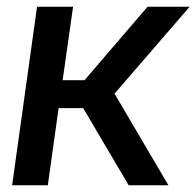

<svg xmlns="http://www.w3.org/2000/svg" viewBox="-20 -550 583 570"><path d="M362 0H480L320 -272L543 -530H418L231 -312H166L197 -530H90L16 0H122L154 -229H227Z"/></svg>

Font: Cheyenne Sans Medium
Style: Italic
Weight: 500
Italic angle: -8.13011°
Designer: The Public Sans project authors (U.S. Web Design System), Libre Franklin designed by Pablo Impallari and Rodrigo Fuenzal
Foundry: The Cheyenne Sans Project Authors
Version: Version 2.007